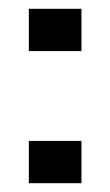

<svg xmlns="http://www.w3.org/2000/svg" viewBox="-20 -416 250 436"><path d="M45.5 -300V-396H165V-300ZM45.5 0V-96H165V0Z"/></svg>

Font: Big Shoulders Display Thin Medium
Style: Regular
Weight: 500
Version: Version 2.002